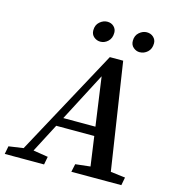

<svg xmlns="http://www.w3.org/2000/svg" viewBox="-140 -877 882 972"><g transform="rotate(15 300.5 -390.5)"><path d="M-26 0 -18 -42 79 -56H100L188 -42L180 0ZM30 0 361 -611H431L524 0H417L343 -528L365 -543L82 0ZM173 -205 189 -252H443L439 -205ZM323 0 332 -42 456 -56H477L593 -42L585 0ZM294 -674Q275 -674 260 -686.5Q245 -699 245 -721Q245 -749 263.5 -765Q282 -781 303 -781Q324 -781 337.5 -768Q351 -755 351 -736Q351 -707 333.5 -690.5Q316 -674 294 -674ZM499 -674Q482 -674 467 -686.5Q452 -699 452 -721Q452 -749 470.5 -765Q489 -781 510 -781Q531 -781 545 -768Q559 -755 559 -736Q559 -707 541 -690.5Q523 -674 499 -674Z"/></g></svg>

Font: Lisu Bosa
Style: Bold Italic
Weight: 700
Italic angle: -19°
Designer: David Morse, Annie Olsen, Victor Gaultney, Frank Grießhammer (Latin)
Foundry: SIL International
Version: Version 2.000